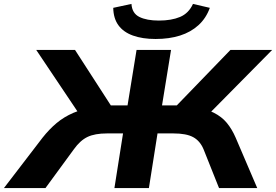

<svg xmlns="http://www.w3.org/2000/svg" viewBox="-64 -960 1409 980"><path d="M-44 0 153 -257Q187 -300 224.5 -331.5Q262 -363 310.5 -384Q359 -405 425 -414L347 -368L121 -705H319L514 -403L486 -422H587L633 -705H809L763 -422H866L820 -403L1112 -705H1325L992 -368L925 -414Q987 -405 1027.5 -384.5Q1068 -364 1094 -332.5Q1120 -301 1139 -257L1249 0H1054L975 -198Q957 -241 922 -260Q887 -279 821 -279H740L696 0H520L564 -279H482Q420 -279 382.5 -261Q345 -243 313 -198L168 0ZM730 -761Q663 -761 614.5 -778.5Q566 -796 540.5 -831Q515 -866 514 -920L607 -940Q610 -892 647.5 -873.5Q685 -855 747 -855Q811 -855 855 -873.5Q899 -892 921 -940L1007 -920Q988 -867 949 -831.5Q910 -796 855 -778.5Q800 -761 730 -761Z"/></svg>

Font: Nunito Sans 10pt Expanded ExtraBold
Style: Italic
Weight: 800
Width: 7
Italic angle: -9°
Designer: Vernon Adams
Foundry: Vernon Adams
Version: Version 3.101;gftools[0.9.27]